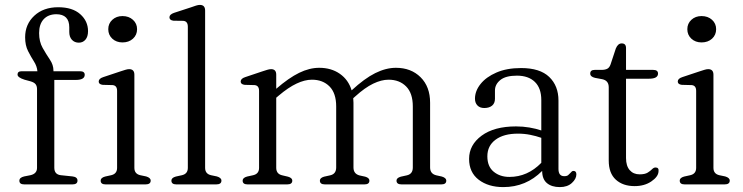

<svg xmlns="http://www.w3.org/2000/svg" viewBox="-20 -752 3030 783"><path d="M201.5 -68Q201.5 -40.5 228 -37.5L276 -32.5Q296 -30 296 -15.5Q296 0 275.5 0H79Q59 0 59 -15Q59 -28 78.5 -32.5L104 -37.5Q131 -43.5 131 -67.5V-388.5Q131 -401 125.2 -408.5Q119.5 -416 104 -420.5L80 -427Q51.5 -436 51.5 -448Q51.5 -461.5 68.5 -461.5H132.5Q131 -481.5 118.8 -500.8Q106.5 -520 94.5 -543.5Q82.5 -567 82.5 -600Q82.5 -653 119.8 -687.8Q157 -722.5 217.5 -722.5Q275.5 -722.5 307.2 -694.2Q339 -666 339 -625Q339 -602.5 328.5 -590.2Q318 -578 301.5 -578Q284 -578 273.2 -589.8Q262.5 -601.5 262.5 -621.5V-640.5Q262.5 -694 209 -694Q176.5 -693.5 158 -673.5Q139.5 -653.5 139.5 -617Q139.5 -582 154 -556.5Q168.5 -531 183.2 -509.2Q198 -487.5 198 -464V-461.5H306Q325.5 -461.5 325.5 -447Q325.5 -426 288.5 -426H201.5ZM479.5 -579Q454.5 -579 438 -594.2Q421.5 -609.5 421.5 -633Q421.5 -656 438 -671.2Q454.5 -686.5 479.5 -686.5Q505.5 -686.5 522.2 -671.2Q539 -656 539 -633Q539 -609.5 522.2 -594.2Q505.5 -579 479.5 -579ZM528 -447.5V-67.5Q528 -43 552 -37.5L576 -32.5Q594.5 -27 594.5 -15.5Q594.5 0 573.5 0H410.5Q390.5 0 390.5 -15.5Q390.5 -27 408.5 -32L433.5 -37.5Q457.5 -43 457.5 -67.5V-381.5Q457.5 -403.5 439 -405L399 -406Q382.5 -408 382.5 -419.5Q382.5 -431.5 401 -437.5L470 -460.5Q482 -464.5 491 -467.2Q500 -470 506.5 -470Q528 -470 528 -447.5Z M816.5 -709V-67.5Q816.5 -43 840.5 -37.5L864.5 -32.5Q883 -27 883 -15.5Q883 0 862 0H699Q679 0 679 -15.5Q679 -27 697 -32L722 -37.5Q746 -43 746 -67.5V-643Q746 -665.5 727.5 -667L687.5 -667.5Q671 -669.5 671 -681.5Q671 -693 689.5 -699.5L758.5 -722Q770.5 -726.5 779.5 -729.2Q788.5 -732 795 -732Q816.5 -732 816.5 -709Z M1106.5 -447.5V-390Q1158 -434.5 1200 -455Q1242 -475.5 1282 -475.5Q1331 -475.5 1366 -451Q1401 -426.5 1414 -383.5Q1466.5 -432 1510.2 -453.8Q1554 -475.5 1594.5 -475.5Q1656.5 -475.5 1695.2 -437Q1734 -398.5 1734 -333V-69Q1734 -43 1759.5 -37L1782 -32Q1800 -26.5 1800 -15.5Q1800 0 1780 0H1617.5Q1597 0 1597 -15.5Q1597 -26.5 1614.5 -31.5L1639.5 -37Q1663.5 -42.5 1663.5 -69V-318Q1663.5 -372 1636.2 -399.5Q1609 -427 1564.5 -427Q1535.5 -427 1501.8 -410.8Q1468 -394.5 1429 -359L1420.5 -351.5Q1421.5 -342.5 1421.5 -333V-69Q1421.5 -43 1446.5 -36.5L1469.5 -31.5Q1486.5 -26.5 1486.5 -15.5Q1486.5 0 1466.5 0H1305Q1284.5 0 1284.5 -15.5Q1284.5 -26.5 1301.5 -31.5L1326.5 -37Q1351 -42.5 1351 -69V-318Q1351 -372 1323.8 -399.5Q1296.5 -427 1252 -427Q1223 -427 1189.5 -411.2Q1156 -395.5 1116.5 -362L1106.5 -353.5V-67.5Q1106.5 -42.5 1131 -37L1154.5 -31.5Q1172 -26.5 1172 -15.5Q1172 0 1151.5 0H989.5Q969.5 0 969.5 -15.5Q969.5 -27 987.5 -32L1012.5 -37.5Q1036.5 -43 1036.5 -67.5V-381.5Q1036.5 -403.5 1018 -405L978 -406Q961.5 -408 961.5 -419.5Q961.5 -431.5 980 -437.5L1048.5 -460.5Q1060.5 -464.5 1069.5 -467.2Q1078.5 -470 1085.5 -470Q1106.5 -470 1106.5 -447.5Z M1893 -104Q1893 -161 1944.2 -198.8Q1995.5 -236.5 2084.5 -236.5Q2112.5 -236.5 2139 -232Q2165.5 -227.5 2187.5 -220V-344Q2187.5 -392.5 2161.2 -418Q2135 -443.5 2088 -443.5Q2042.5 -443.5 2020.5 -425.8Q1998.5 -408 1998.5 -383V-349Q1998.5 -331 1986.8 -321.2Q1975 -311.5 1955 -311.5Q1937 -311.5 1927 -322Q1917 -332.5 1917 -349.5Q1917 -381 1939.8 -409.5Q1962.5 -438 2004.5 -456.2Q2046.5 -474.5 2105 -474.5Q2182 -474.5 2219.8 -438.2Q2257.5 -402 2257.5 -342V-63Q2257.5 -33.5 2281 -33.5Q2292 -33.5 2297 -37.8Q2302 -42 2306 -46.5Q2309 -50 2311.8 -52.5Q2314.5 -55 2318.5 -55Q2330.5 -55 2330.5 -41Q2330.5 -22.5 2312.2 -5.8Q2294 11 2263 11Q2230 11 2210.5 -5.2Q2191 -21.5 2191 -55Q2125.5 11 2032.5 11Q1971.5 11 1932.2 -19Q1893 -49 1893 -104ZM1967.5 -114.5Q1967.5 -73 1993.2 -51.8Q2019 -30.5 2057.5 -30.5Q2131.5 -30.5 2187.5 -88V-190Q2166 -197.5 2142.2 -202.2Q2118.5 -207 2092 -207Q2034 -207 2000.8 -182.2Q1967.5 -157.5 1967.5 -114.5Z M2436 -429 2406.5 -434.5Q2387 -439 2387 -452Q2387 -467 2405.5 -467H2433.5Q2448 -467 2456.8 -471.8Q2465.5 -476.5 2470 -489.5L2491.5 -554.5Q2500 -575 2515.5 -575Q2533 -575 2533 -556V-467H2643.5Q2663.5 -467 2663.5 -452Q2663.5 -431 2626.5 -431H2533V-107.5Q2533 -75.5 2548 -58.2Q2563 -41 2588.5 -41Q2610 -41 2621.2 -48Q2632.5 -55 2639.2 -62Q2646 -69 2653.5 -69Q2668 -69 2665.5 -52Q2664 -31 2636 -12Q2608 7 2568 7Q2520.5 7 2491.5 -19.2Q2462.5 -45.5 2462.5 -97.5V-396Q2462.5 -423.5 2436 -429Z M2841 -579Q2816 -579 2799.5 -594.2Q2783 -609.5 2783 -633Q2783 -656 2799.5 -671.2Q2816 -686.5 2841 -686.5Q2867 -686.5 2883.8 -671.2Q2900.5 -656 2900.5 -633Q2900.5 -609.5 2883.8 -594.2Q2867 -579 2841 -579ZM2889.5 -447.5V-67.5Q2889.5 -43 2913.5 -37.5L2937.5 -32.5Q2956 -27 2956 -15.5Q2956 0 2935 0H2772Q2752 0 2752 -15.5Q2752 -27 2770 -32L2795 -37.5Q2819 -43 2819 -67.5V-381.5Q2819 -403.5 2800.5 -405L2760.5 -406Q2744 -408 2744 -419.5Q2744 -431.5 2762.5 -437.5L2831.5 -460.5Q2843.5 -464.5 2852.5 -467.2Q2861.5 -470 2868 -470Q2889.5 -470 2889.5 -447.5Z"/></svg>

Font: Fraunces 9pt Soft Light
Style: Regular
Weight: 300
Version: Version 1.000;[0bf87f6ff]